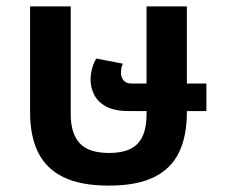

<svg xmlns="http://www.w3.org/2000/svg" viewBox="-20 -568 702 600"><path d="M320 12Q232 12 178 -14.5Q124 -41 99 -92Q74 -143 74 -217V-548H201V-211Q201 -151 229 -120.5Q257 -90 321 -90Q383 -90 410.5 -119.5Q438 -149 438 -211V-548H564V-217Q564 -143 539.5 -92Q515 -41 461.5 -14.5Q408 12 320 12ZM382 -221Q337 -221 311 -235.5Q285 -250 274 -272.5Q263 -295 263 -319Q263 -336 268 -354.5Q273 -373 281 -385L364 -369Q361 -363 359.5 -355.5Q358 -348 358 -340Q358 -327 366 -317Q374 -307 390 -307H625V-221Z"/></svg>

Font: Noto Sans Thai SemiBold
Style: Regular
Weight: 600
Version: Version 2.001